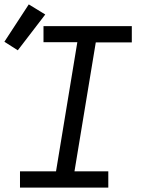

<svg xmlns="http://www.w3.org/2000/svg" viewBox="-41 -854 661 874"><path d="M50 0V-74H214L311 -662H157V-735H559V-661H395L298 -74H452V0ZM40 -625 -21 -664 90 -834 165 -788Z"/></svg>

Font: Iosevka Curly Extended
Style: Italic
Weight: 400
Width: 7
Italic angle: -9°
Monospace: yes
Designer: Belleve Invis
Foundry: Belleve Invis
Version: Version 11.1.0; ttfautohint (v1.8.3)